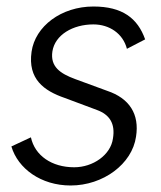

<svg xmlns="http://www.w3.org/2000/svg" viewBox="-20 -559 495 590"><path d="M197 11C297 11 386 -55 398 -139C409 -208 378 -257 309 -280L211 -316C165 -333 134 -354 141 -401C149 -452 204 -484 267 -484C316 -484 358 -456 370 -409L426 -438C403 -503 356 -539 267 -539C168 -539 88 -478 77 -400C65 -316 115 -280 179 -258L278 -221C316 -207 335 -180 327 -133C320 -83 266 -45 208 -45C139 -45 87 -81 75 -137L15 -109C35 -41 106 11 197 11Z"/></svg>

Font: Cheyenne Sans Light
Style: Italic
Weight: 300
Italic angle: -8.13011°
Designer: The Public Sans project authors (U.S. Web Design System), Libre Franklin designed by Pablo Impallari and Rodrigo Fuenzal
Foundry: The Cheyenne Sans Project Authors
Version: Version 2.007